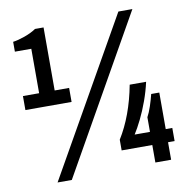

<svg xmlns="http://www.w3.org/2000/svg" viewBox="-80 -775 842 864"><g transform="rotate(-10 341.5 -343.0)"><path d="M28 -334V-398H102V-601H27V-646Q50 -649 81 -660Q112 -671 134 -686H173V-398H239V-334ZM114 12 517 -698H581L179 12ZM563 0V-80H423V-129Q453 -177 475 -236.5Q497 -296 510 -365H585Q576 -324 560.5 -281Q545 -238 527 -201.5Q509 -165 493 -140H563V-207Q573 -225 582.5 -253.5Q592 -282 598 -307H635V-140H665V-80H635V0Z"/></g></svg>

Font: Archivo Narrow SemiBold
Style: Regular
Weight: 600
Designer: Hector Gatti
Foundry: Omnibus-Type
Version: Version 3.002